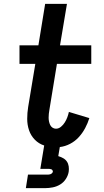

<svg xmlns="http://www.w3.org/2000/svg" viewBox="-20 -755 540 995"><path d="M114 220 125 150H225Q230 150 234 149.5Q238 149 242 147.5Q246 146 249.5 142.5Q253 139 254 135Q254 131 252 127.5Q250 124 246.5 122.5Q243 121 238.5 120.5Q234 120 230 120H189L209 -1Q181 -10 160.5 -31Q140 -52 130.5 -80Q121 -108 121 -139Q121 -170 126 -201L163 -424H81V-520H179L214 -735H327L291 -520H453V-424H275L236 -186Q234 -175 233 -165Q232 -155 232 -145Q232 -135 234 -125.5Q236 -116 240 -107.5Q244 -99 252 -93.5Q260 -88 270 -88Q284 -88 296 -98Q308 -108 316 -121Q324 -134 329 -147.5Q334 -161 337 -175L443 -143Q435 -117 421.5 -91.5Q408 -66 388.5 -44.5Q369 -23 343 -9.5Q317 4 290 7L282 54Q295 58 307 64.5Q319 71 326.5 82Q334 93 336 107Q338 121 336 135Q333 154 321.5 172Q310 190 292 201Q274 212 253.5 216Q233 220 214 220Z"/></svg>

Font: Iosevka Gothic
Style: Bold Italic
Weight: 700
Italic angle: -9°
Monospace: yes
Designer: Belleve Invis
Foundry: Belleve Invis
Version: Version 15.5.1; ttfautohint (v1.8.4)